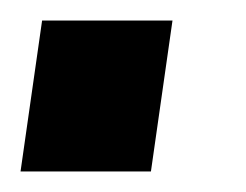

<svg xmlns="http://www.w3.org/2000/svg" viewBox="-23 -167 240 187"><path d="M145 -147 124 0H-3L18 -147Z"/></svg>

Font: Pathway Extreme Condensed
Style: Bold Italic
Weight: 700
Width: 3
Italic angle: -8°
Version: Version 1.001;gftools[0.9.26]